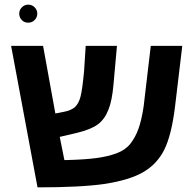

<svg xmlns="http://www.w3.org/2000/svg" viewBox="-20 -804 845 829"><path d="M343 -497 350 -606H485L470 -439Q464 -369 448 -330Q432 -289 402.5 -267Q373 -245 311 -230L238 -213L258 -113H270Q347 -115 396 -121.5Q445 -128 483 -142Q521 -156 542.5 -183Q564 -210 577.5 -247Q591 -284 600 -343L631 -606H767L736 -346Q721 -221 689 -157Q658 -95 597 -60Q540 -27 433 -10Q330 5 142 5L28 -606H166L219 -314L255 -321Q287 -327 304 -342Q321 -359 328 -388Q336 -420 343 -497ZM102 -706Q85 -706 74 -717.5Q63 -729 63 -745Q63 -761 74.5 -772.5Q86 -784 102 -784Q118 -784 129.5 -772.5Q141 -761 141 -745Q141 -729 129.5 -717.5Q118 -706 102 -706Z"/></svg>

Font: Libra Sans
Style: Bold
Weight: 700
Foundry: Context Ltd
Version: Version 1.000